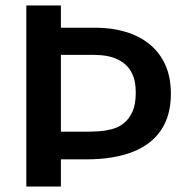

<svg xmlns="http://www.w3.org/2000/svg" viewBox="-20 -680 677 700"><path d="M160 -99V-200H301Q319 -200 341.5 -201.5Q364 -203 387.5 -209Q411 -215 430.5 -230Q450 -245 462.5 -272Q475 -299 475 -342Q475 -383 463 -409Q451 -435 431.5 -449.5Q412 -464 391 -470.5Q370 -477 350.5 -478.5Q331 -480 319 -480H160V-579H328Q387 -579 437.5 -564Q488 -549 525 -519Q562 -489 582.5 -444Q603 -399 603 -338Q603 -259 567.5 -206Q532 -153 463 -126Q394 -99 294 -99ZM76 0V-660H202V0Z"/></svg>

Font: Bricolage Grotesque 18pt SemiBold
Style: Regular
Weight: 600
Version: Version 1.001;gftools[0.9.33.dev8+g029e19f]